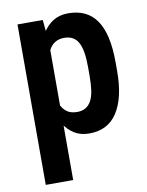

<svg xmlns="http://www.w3.org/2000/svg" viewBox="-84 -599 662 862"><g transform="rotate(-10 247.5 -167.5)"><path d="M179.2 -426.8V203.1H54.2V-528.3H169.4ZM458.5 -283.7V-245.1Q458.5 -183.1 447.5 -135.7Q436.5 -88.4 415 -55.7Q393.6 -22.9 361.8 -6.6Q330.1 9.8 287.6 9.8Q247.6 9.8 218.8 -8.3Q189.9 -26.4 169.9 -59.1Q149.9 -91.8 138.2 -135.7Q126.5 -179.7 120.6 -231V-290.5Q126 -345.2 137.5 -390.6Q148.9 -436 168.9 -469.2Q189 -502.4 218 -520.3Q247.1 -538.1 286.6 -538.1Q329.6 -538.1 361.8 -522.7Q394 -507.3 415.5 -476.1Q437 -444.8 447.8 -396.7Q458.5 -348.6 458.5 -283.7ZM333 -245.1V-283.7Q333 -322.8 328.4 -351.1Q323.7 -379.4 313.7 -397.5Q303.7 -415.5 287.8 -424.1Q272 -432.6 249.5 -432.6Q228 -432.6 211.9 -424.1Q195.8 -415.5 185.5 -399.9Q175.3 -384.3 169.2 -362.5Q163.1 -340.8 162.1 -314.5V-206.5Q164.6 -175.3 173.6 -149.9Q182.6 -124.5 201.2 -109.6Q219.7 -94.7 250.5 -94.7Q272.9 -94.7 288.8 -104Q304.7 -113.3 314.7 -131.8Q324.7 -150.4 328.9 -178.7Q333 -207 333 -245.1Z"/></g></svg>

Font: Roboto Condensed SemiBold
Style: Regular
Weight: 600
Designer: Christian Robertson
Foundry: Google
Version: Version 3.008; 2023